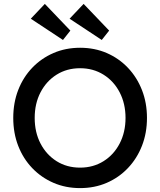

<svg xmlns="http://www.w3.org/2000/svg" viewBox="-20 -955 822 985"><path d="M391 10Q317 10 254.5 -17Q192 -44 145.5 -92.5Q99 -141 73.5 -206.5Q48 -272 48 -350Q48 -428 73.5 -493.5Q99 -559 145.5 -607.5Q192 -656 254.5 -683Q317 -710 391 -710Q465 -710 527.5 -683Q590 -656 636.5 -607Q683 -558 708.5 -492.5Q734 -427 734 -350Q734 -273 708.5 -207.5Q683 -142 636.5 -93Q590 -44 527.5 -17Q465 10 391 10ZM391 -95Q458 -95 511 -128Q564 -161 594 -219Q624 -277 624 -350Q624 -423 594 -481Q564 -539 511 -572Q458 -605 391 -605Q323 -605 270.5 -572Q218 -539 188 -481.5Q158 -424 158 -350Q158 -276 188 -218.5Q218 -161 270.5 -128Q323 -95 391 -95ZM502 -750 337 -859 409 -935 540 -798ZM303 -750 138 -859 210 -935 341 -798Z"/></svg>

Font: Lexend Deca
Style: Regular
Weight: 400
Designer: Bonnie Shaver-Troup, Thomas Jockin
Foundry: Lexend
Version: Version 1.008; ttfautohint (v1.8.4.7-5d5b)